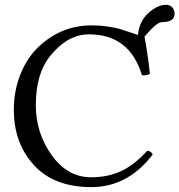

<svg xmlns="http://www.w3.org/2000/svg" viewBox="-20 -763 741 793"><path d="M665 -743.2Q684.1 -743.2 692.6 -731.2Q701.2 -719.2 701.2 -707Q701.2 -671.9 650.9 -671.9Q637.7 -671.9 620.6 -657.2Q603.5 -642.6 591.1 -627.7Q578.6 -612.8 576.7 -612.8Q591.8 -529.8 599.1 -458Q580.1 -448.2 565.9 -453.1Q515.1 -621.1 347.2 -621.1Q259.8 -621.1 187.5 -532.2Q127.9 -459 127.9 -329.1Q127.9 -213.9 193.4 -122.3Q258.8 -30.8 356 -30.8Q425.8 -30.8 480.5 -56.4Q535.2 -82 587.9 -140.1Q603 -140.1 610.8 -125Q507.8 9.8 356.9 9.8Q203.1 9.8 120.1 -81.1Q37.1 -171.9 37.1 -310.1Q37.1 -388.2 64.9 -457.5Q92.8 -526.9 143.1 -573.2Q235.8 -658.2 357.9 -658.2Q393.1 -658.2 425.3 -653.3Q457.5 -648.4 475.1 -643.3Q492.7 -638.2 517.1 -629.6Q541.5 -621.1 549.8 -618.7Q555.7 -676.3 593.5 -709.7Q631.3 -743.2 665 -743.2Z"/></svg>

Font: Linux Libertine
Style: Regular
Weight: 400
Designer: Philipp H. Poll
Foundry: Philipp H. Poll
Version: Version 5.3.0 ; ttfautohint (v0.9)